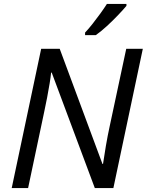

<svg xmlns="http://www.w3.org/2000/svg" viewBox="-20 -964 752 984"><path d="M40 0 191 -714H286L505 -124H508Q513 -160 522.5 -215.5Q532 -271 543 -321L627 -714H712L561 0H466L245 -592H242Q240 -571 234.5 -537Q229 -503 221.5 -464Q214 -425 206 -388L124 0ZM416 -784V-797Q434 -816 454.5 -842Q475 -868 494.5 -895Q514 -922 528 -944H628V-934Q614 -917 586.5 -888Q559 -859 528 -830.5Q497 -802 471 -784Z"/></svg>

Font: Noto Sans IKEA
Style: Italic
Weight: 400
Italic angle: -12°
Designer: Monotype Design Team
Foundry: Monotype Imaging Inc.
Version: Version 2.001